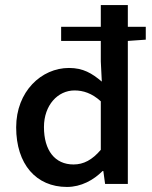

<svg xmlns="http://www.w3.org/2000/svg" viewBox="-20 -728 602 760"><path d="M557 -622H486V-708H379V-622H222V-566H379V-485L383 -405C344 -438 309 -459 253 -459C144 -459 44 -366 44 -224C44 -78 123 12 245 12C301 12 350 -15 386 -51H389L396 0H486V-566L557 -571ZM379 -135C345 -95 311 -77 271 -77C197 -77 154 -133 154 -225C154 -312 209 -370 275 -370C309 -370 344 -359 379 -327Z"/></svg>

Font: Cambridge Sans Medium
Style: Regular
Weight: 500
Version: Version 2.020;PS 002.020;hotconv 1.0.88;makeotf.lib2.5.64775